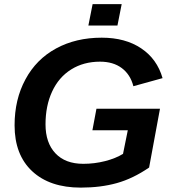

<svg xmlns="http://www.w3.org/2000/svg" viewBox="-20 -876 818 906"><path d="M361.3 9.3Q214.8 9.3 131.8 -68.1Q48.8 -145.5 48.8 -284.7Q48.8 -407.2 100.1 -501.5Q150.9 -596.2 244.4 -647.2Q337.9 -698.2 460 -698.2Q571.3 -698.2 646.2 -647.9Q721.2 -597.7 747.1 -507.3L609.4 -469.2Q595.2 -524.4 554.7 -554.7Q514.2 -585 452.1 -585Q374.5 -585 315.9 -548.3Q257.3 -511.7 226.1 -444.3Q194.8 -377 194.8 -289.1Q194.8 -202.1 241.5 -152.6Q288.1 -103 373 -103Q425.8 -103 475.6 -115.7Q525.4 -128.4 560.5 -149.9L583 -261.2H416L435.1 -362.8H734.9L683.6 -85.4Q607.4 -33.2 531.2 -12Q455.1 9.3 361.3 9.3ZM554.2 -856.4 534.2 -755.4H397L417 -856.4Z"/></svg>

Font: Arimo
Style: Italic
Weight: 400
Italic angle: -12°
Designer: Steve Matteson
Foundry: Monotype Imaging Inc.
Version: Version 1.33